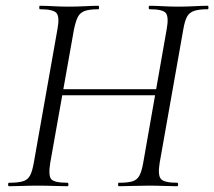

<svg xmlns="http://www.w3.org/2000/svg" viewBox="-20 -645 742 665"><path d="M11 0Q8 0 8 -6Q8 -12 11 -12Q42 -12 59 -17Q76 -22 84 -37Q92 -52 97 -81L179 -544Q187 -587 175.5 -600Q164 -613 118 -613Q116 -613 116 -619Q116 -625 118 -625Q139 -625 164 -623.5Q189 -622 218 -622Q247 -622 274.5 -623.5Q302 -625 321 -625Q323 -625 323 -619Q323 -613 321 -613Q290 -613 273.5 -607Q257 -601 249.5 -586Q242 -571 236 -542L154 -81Q147 -38 157 -25Q167 -12 214 -12Q217 -12 217 -6Q217 0 214 0Q194 0 167.5 -1Q141 -2 111 -2Q82 -2 56.5 -1Q31 0 11 0ZM162 -315 165 -336H548L545 -315ZM391 0Q389 0 389 -6Q389 -12 391 -12Q423 -12 439 -17Q455 -22 463 -37Q471 -52 476 -81L557 -542Q565 -585 555 -599Q545 -613 498 -613Q495 -613 495 -619Q495 -625 498 -625Q517 -625 543.5 -623.5Q570 -622 598 -622Q626 -622 653 -623.5Q680 -625 700 -625Q702 -625 702 -619Q702 -613 700 -613Q670 -613 653 -607.5Q636 -602 628 -587.5Q620 -573 615 -544L533 -81Q526 -38 537.5 -25Q549 -12 594 -12Q597 -12 597 -6Q597 0 594 0Q575 0 549 -1Q523 -2 494 -2Q465 -2 438 -1Q411 0 391 0Z"/></svg>

Font: Cormorant
Style: Italic
Weight: 400
Italic angle: -10°
Designer: Christian Thalmann (Catharsis Fonts)
Foundry: Catharsis Fonts
Version: Version 4.000